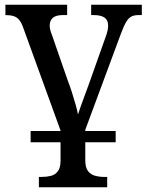

<svg xmlns="http://www.w3.org/2000/svg" viewBox="-20 -556 624 815"><path d="M110 48V0H471V48ZM145 239V195H157Q178 195 196 190.5Q214 186 225.5 171Q237 156 237 127V-2L78 -440Q71 -460 61.5 -471.5Q52 -483 38 -487.5Q24 -492 3 -492V-536H265V-492H246Q219 -492 205 -481Q191 -470 191 -447Q191 -438 193.5 -428.5Q196 -419 200 -409L267 -216Q276 -193 285 -165Q294 -137 301 -112Q308 -87 311 -70Q316 -86 324 -108Q332 -130 341 -154.5Q350 -179 358 -201L429 -401Q434 -414 436.5 -426Q439 -438 439 -447Q439 -471 423.5 -481.5Q408 -492 378 -492H367V-536H582V-492H568Q550 -492 538 -486Q526 -480 516 -463.5Q506 -447 494 -415L342 -5V124Q342 155 353.5 170Q365 185 383.5 190Q402 195 422 195H435V239Z"/></svg>

Font: ET Text
Style: Regular
Weight: 470
Designer: Monotype Design Team
Foundry: Monotype Imaging Inc.
Version: Version 2.009